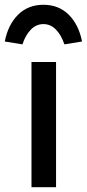

<svg xmlns="http://www.w3.org/2000/svg" viewBox="-62 -785 364 805"><path d="M70 0V-525H173V0ZM-42 -611Q-28 -682 14 -723.5Q56 -765 120 -765Q184 -765 226 -723.5Q268 -682 282 -611L208 -599Q195 -638 172.5 -661Q150 -684 120 -684Q90 -684 67.5 -661Q45 -638 32 -599Z"/></svg>

Font: Mach
Style: Regular
Weight: 400
Version: Version 1.002